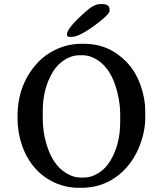

<svg xmlns="http://www.w3.org/2000/svg" viewBox="-20 -896 777 925"><path d="M559.1 -308.6V-345.7Q559.1 -396.5 544.9 -453.1Q517.6 -562 451.7 -605.5Q415 -629.9 377 -629.9H361.8Q326.7 -629.9 291.5 -607.9Q256.3 -585.9 234.4 -549.3Q186 -468.8 186 -361.8V-324.2Q186 -264.6 201.7 -209Q231.4 -101.6 300.3 -61Q334.5 -40.5 368.7 -40.5H383.8Q419.9 -40.5 454.6 -62.3Q489.3 -84 511.7 -121.6Q559.1 -200.7 559.1 -308.6ZM679.7 -329.6Q679.7 -265.6 655.3 -200.2Q630.9 -134.8 588.9 -88.4Q501.5 8.8 370.6 8.8H359.4Q297.9 8.8 242.4 -16.6Q187 -42 147 -88.1Q106.9 -134.3 85.7 -196.8Q64.5 -259.3 64.5 -324.2V-335.9Q64.5 -486.3 157.7 -589.8Q196.8 -633.3 253.2 -659.2Q309.6 -685.1 374 -685.1H385.3Q504.9 -685.1 589.8 -597.2Q633.8 -551.3 656.7 -486.6Q679.7 -421.9 679.7 -363.8ZM302.7 -727.5V-731.9Q302.7 -760.3 394 -841.3Q433.6 -876.5 463.9 -876.5H469.2Q507.8 -876.5 507.8 -851.6V-844.2Q507.8 -829.1 458.5 -790.5Q365.7 -718.3 325.2 -718.3H317.4Q302.7 -718.3 302.7 -727.5Z"/></svg>

Font: Averia Serif
Style: Regular
Weight: 500
Version: Version 1.0